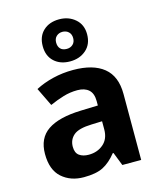

<svg xmlns="http://www.w3.org/2000/svg" viewBox="-124 -925 852 1023"><g transform="rotate(-15 302.0 -413.5)"><path d="M302 -557Q412 -557 470.5 -509.5Q529 -462 529 -364V0H425L396 -74H392Q357 -30 318 -10Q279 10 211 10Q138 10 90 -32.5Q42 -75 42 -163Q42 -250 103 -291.5Q164 -333 286 -337L381 -340V-364Q381 -407 358.5 -427Q336 -447 296 -447Q256 -447 218 -435.5Q180 -424 142 -407L93 -508Q137 -531 190.5 -544Q244 -557 302 -557ZM323 -251Q251 -249 223 -225Q195 -201 195 -162Q195 -128 215 -113.5Q235 -99 267 -99Q315 -99 348 -127.5Q381 -156 381 -208V-253ZM300 -605Q246 -605 212.5 -636Q179 -667 179 -721Q179 -775 212.5 -806Q246 -837 300 -837Q352 -837 388 -806Q424 -775 424 -722Q424 -667 388.5 -636Q353 -605 300 -605ZM300 -674Q320 -674 333.5 -686.5Q347 -699 347 -721Q347 -743 333.5 -755.5Q320 -768 300 -768Q280 -768 266.5 -755.5Q253 -743 253 -721Q253 -699 265 -686.5Q277 -674 300 -674Z"/></g></svg>

Font: Noto Sans Myanmar
Style: Bold
Weight: 700
Designer: Monotype Design Team
Foundry: Monotype Imaging Inc.
Version: Version 2.107; ttfautohint (v1.8.4.7-5d5b)